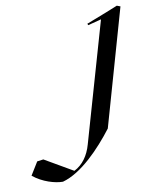

<svg xmlns="http://www.w3.org/2000/svg" viewBox="-369 -550 703 878"><g transform="rotate(-10 -17.5 -111.0)"><path d="M-148 264C-60 240 32 144 96 60L250 -480L234 -486L177 -463L87 -428L90 -421L152 -437L-7 116C-21 166 -48 204 -88 224L-219 148L-248 152L-285 212C-241 248 -184 264 -148 264Z"/></g></svg>

Font: Mazius Display Extra italic
Style: Regular
Weight: 400
Italic angle: -17°
Designer: Alberto Casagrande & Collletttivo
Foundry: Collletttivo
Version: Version 2.000;Glyphs 3.2 (3217)